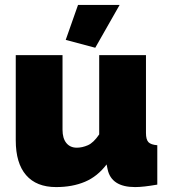

<svg xmlns="http://www.w3.org/2000/svg" viewBox="-20 -750 686 780"><path d="M208 10Q128 10 86 -38.5Q44 -87 44 -180V-526H234V-223Q234 -188 249.5 -169Q265 -150 292 -150Q314 -150 337 -160Q360 -170 383 -204V-526H573V-210Q573 -183 583 -172.5Q593 -162 619 -160V0Q590 5 568 7.5Q546 10 529 10Q432 10 417 -63L413 -82Q376 -33 325 -11.5Q274 10 208 10ZM367 -556 247 -588 297 -730H466Z"/></svg>

Font: Raleway
Style: Heavy
Weight: 900
Designer: Matt McInerney, Pablo Impallari, Rodrigo Fuenzalida
Foundry: Matt McInerney, Pablo Impallari, Rodrigo Fuenzalida
Version: Version 2.001; ttfautohint (v0.8) -G 200 -r 50